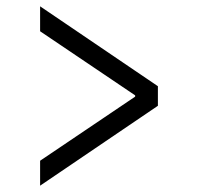

<svg xmlns="http://www.w3.org/2000/svg" viewBox="-20 -636 640 608"><path d="M107 -48 480 -301V-363L107 -616V-537L408 -334V-330L107 -127Z"/></svg>

Font: Hasklig
Style: Regular
Weight: 400
Monospace: yes
Designer: Paul D. Hunt, Teo Tuominen
Foundry: Adobe Systems Incorporated
Version: Version 2.030;PS 1.0;hotconv 16.6.51;makeotf.lib2.5.65220